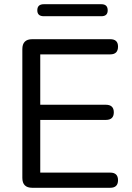

<svg xmlns="http://www.w3.org/2000/svg" viewBox="-20 -891 624 911"><path d="M133 0Q86 0 86 -47V-658Q86 -705 133 -705H503Q540 -705 540 -670Q540 -633 503 -633H171V-394H482Q520 -394 520 -358Q520 -322 482 -322H171V-72H503Q540 -72 540 -36Q540 0 503 0ZM188 -814Q157 -814 157 -842Q157 -871 188 -871H461Q491 -871 491 -842Q491 -814 461 -814Z"/></svg>

Font: Chiron GoRound TC N
Style: Regular
Weight: 350
Designer: Ryoko NISHIZUKA 西塚涼子 (kana, bopomofo & ideographs); Paul D. Hunt (Latin, Greek & Cyrillic); Sandoll Communications 산돌커뮤니
Foundry: Adobe
Version: Version 1.000;hotconv 1.1.1;makeotfexe 2.6.0